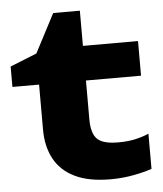

<svg xmlns="http://www.w3.org/2000/svg" viewBox="-53 -772 709 834"><g transform="rotate(-5 301.5 -354.5)"><path d="M5.6 -420.4V-509.4L121.8 -556L210 -724.8H326.2V-571.4H566.4V-420.4H326.2V-251.6Q326.2 -190.2 351 -165.3Q375.8 -140.4 442.4 -140.4Q484 -140.4 516.5 -147.5Q549 -154.6 576.4 -166.6V-13.4Q545.6 -2.2 496.9 7.1Q448.2 16.4 395.8 16.4Q301.4 16.4 240.8 -12.9Q180.2 -42.2 151 -96.4Q121.8 -150.6 121.8 -223.8V-420.4Z"/></g></svg>

Font: Unbounded
Style: Regular
Weight: 400
Designer: Luke Prowse, Jean-Baptiste Morizot, Fátima Lázaro, Florian Runge
Foundry: NaN
Version: Version 1.701;gftools[0.9.28.dev5+ged2979d]